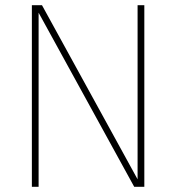

<svg xmlns="http://www.w3.org/2000/svg" viewBox="-20 -720 680 741"><path d="M103 1V-700H142L511 -28V-700H537V1H498L129 -671V1Z"/></svg>

Font: Haskoy Thin
Style: Regular
Weight: 100
Designer: Ertekin Erdin
Foundry: Ertekin Erdin
Version: Version 2.000; ttfautohint (v1.8.4.7-5d5b)